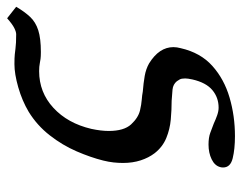

<svg xmlns="http://www.w3.org/2000/svg" viewBox="-92 -412 695 552"><g transform="rotate(-90 256.0 -136.5)"><path d="M327 -372Q266 -372 221.5 -331Q177 -290 161 -222Q155 -194 155 -172Q155 -128 174 -107.5Q193 -87 214 -82Q231 -78 244.5 -77Q258 -76 268 -74Q293 -72 313 -68.5Q333 -65 349 -56Q396 -27 396 14Q396 24 393 35Q380 92 342 126Q304 160 251 175.5Q198 191 140 191Q103 191 76.5 184.5Q50 178 50 157Q50 152 51 149Q55 133 73.5 124Q92 115 116 115Q136 115 149.5 120Q163 125 176 130Q189 136 200.5 140Q212 144 222 144Q251 144 272.5 126Q294 108 303 69Q306 55 306 48Q306 37 303 32Q300 27 298 24Q289 13 274 11.5Q259 10 242 9Q216 9 188 6.5Q160 4 134.5 -6.5Q109 -17 91 -40Q78 -57 70.5 -80Q63 -103 63 -131Q63 -144 64.5 -158Q66 -172 70 -188Q79 -224 96.5 -264.5Q114 -305 142.5 -341.5Q171 -378 210 -402Q242 -421 280.5 -432Q319 -443 347 -443Q366 -443 375 -442Q384 -441 392 -440Q400 -439 409.5 -438.5Q419 -438 433 -438Q440 -438 451 -443.5Q462 -449 479 -464L512 -438Q498 -414 483 -398Q468 -382 444.5 -374.5Q421 -367 382 -367Q369 -367 362 -368Q355 -369 350 -370Q345 -371 339.5 -371.5Q334 -372 327 -372Z"/></g></svg>

Font: Libertinus Serif SemiBold
Style: Italic
Weight: 600
Italic angle: -11.5°
Designer: Philipp H. Poll, Khaled Hosny
Foundry: Caleb Maclennan
Version: Version 7.051;RELEASE